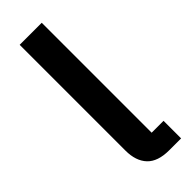

<svg xmlns="http://www.w3.org/2000/svg" viewBox="-247 -764 788 788"><g transform="rotate(-45 147.0 -370.0)"><path d="M202 0Q136 0 105 -33Q74 -66 74 -126V-740H202V-102H271V0Z"/></g></svg>

Font: IBM Plex Sans Thai SemiBold
Style: Regular
Weight: 600
Designer: Mike Abbink, Paul van der Laan, Pieter van Rosmalen, Ben Mitchell, Mark Frömberg
Foundry: Bold Monday
Version: Version 1.1